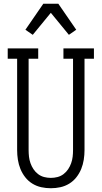

<svg xmlns="http://www.w3.org/2000/svg" viewBox="-20 -992 540 1020"><path d="M250 8Q224 8 199 2.5Q174 -3 152 -16.5Q130 -30 114 -50.5Q98 -71 88.5 -94.5Q79 -118 75 -143.5Q71 -169 71 -195V-680H21V-735H183V-680H132V-195Q132 -177 134 -159.5Q136 -142 142 -125Q148 -108 158 -93Q168 -78 182.5 -67Q197 -56 214.5 -51.5Q232 -47 250 -47Q268 -47 285.5 -51.5Q303 -56 317.5 -67Q332 -78 342 -93Q352 -108 358 -125Q364 -142 366 -159.5Q368 -177 368 -195V-680H317V-735H479V-680H429V-195Q429 -169 425 -143.5Q421 -118 411.5 -94.5Q402 -71 386 -50.5Q370 -30 348 -16.5Q326 -3 301 2.5Q276 8 250 8ZM154 -807 115 -834 210 -972H290L385 -834L346 -807L250 -924Z"/></svg>

Font: Iosevka Curly Slab Light
Style: Regular
Weight: 300
Monospace: yes
Designer: Belleve Invis
Foundry: Belleve Invis
Version: Version 22.1.2; ttfautohint (v1.8.4)